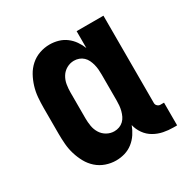

<svg xmlns="http://www.w3.org/2000/svg" viewBox="-128 -644 756 769"><g transform="rotate(-30 250.0 -260.0)"><path d="M197 8Q173 8 150 0Q127 -8 109 -24Q91 -40 79.5 -61Q68 -82 61 -105Q54 -128 52 -152Q50 -176 50 -200V-320Q50 -344 52 -368Q54 -392 61 -415Q68 -438 79.5 -459Q91 -480 109 -496Q127 -512 150 -520Q173 -528 197 -528Q217 -528 236.5 -522.5Q256 -517 272 -505Q288 -493 299.5 -476.5Q311 -460 318 -442V-520H442V-116Q442 -108 448 -102.5Q454 -97 461 -97H478V8H461Q438 8 415.5 3.5Q393 -1 373 -12.5Q353 -24 339.5 -43Q326 -62 321 -84Q314 -65 302.5 -47.5Q291 -30 274.5 -17Q258 -4 238 2Q218 8 197 8ZM249 -97Q261 -97 272 -101Q283 -105 291.5 -113Q300 -121 305 -131.5Q310 -142 313 -153.5Q316 -165 317 -176.5Q318 -188 318 -200V-320Q318 -332 317 -343.5Q316 -355 313 -366.5Q310 -378 305 -388.5Q300 -399 291.5 -407Q283 -415 272 -419Q261 -423 249 -423Q231 -423 215 -414Q199 -405 189.5 -389.5Q180 -374 177 -356Q174 -338 174 -320V-200Q174 -182 177 -164Q180 -146 189.5 -130.5Q199 -115 215 -106Q231 -97 249 -97Z"/></g></svg>

Font: Iosevka SS18 Extrabold
Style: Regular
Weight: 800
Monospace: yes
Designer: Belleve Invis
Foundry: Belleve Invis
Version: Version 25.1.1; ttfautohint (v1.8.4)